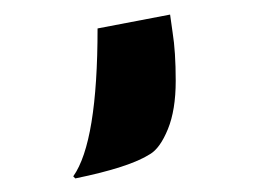

<svg xmlns="http://www.w3.org/2000/svg" viewBox="-20 -40 369 270"><path d="M219.2 -19.5Q219.2 -19.5 222.7 5.4Q227.1 32.7 227.1 73.7Q227.1 114.7 216.1 141.6Q205.1 168.5 190.9 176.8Q162.1 195.3 85.9 210.9L83 208Q117.2 159.7 117.2 0Z"/></svg>

Font: Hammersmith One
Style: Regular
Weight: 400
Designer: Nicole Fally
Foundry: Nicole Fally
Version: Version 1.003